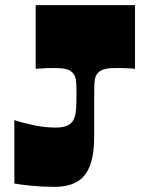

<svg xmlns="http://www.w3.org/2000/svg" viewBox="-20 -720 570 748"><path d="M36 -5V-252Q73 -240 114.5 -231.5Q156 -223 197 -223Q227 -223 244 -231.5Q261 -240 268 -256.5Q275 -273 276.5 -296.5Q278 -320 278 -350Q278 -371 277.5 -385.5Q277 -400 275.5 -409.5Q274 -419 271 -425Q268 -431 264 -435.5Q260 -440 254 -444Q247 -449 232.5 -452Q218 -455 190 -455Q177 -455 159.5 -454.5Q142 -454 119 -452V-700H506V-452Q484 -454 466.5 -454.5Q449 -455 435 -455Q407 -455 393 -452Q379 -449 371 -444Q365 -440 361 -435.5Q357 -431 354 -425Q351 -419 349.5 -409.5Q348 -400 347.5 -385.5Q347 -371 347 -350V-190Q347 -117 330 -73.5Q313 -30 278.5 -11Q244 8 193 8Q147 8 101.5 3.5Q56 -1 36 -5Z"/></svg>

Font: Ojuju ExtraBold
Style: Regular
Weight: 800
Designer: Chisaokwu Joboson, Mirko Velimirovic
Foundry: Udi Foundry
Version: Version 1.000